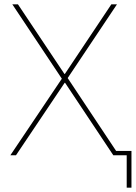

<svg xmlns="http://www.w3.org/2000/svg" viewBox="-20 -718 630 888"><path d="M566 0H504L281 -335H279L54 0H28L266 -354L37 -698H63L278 -376H280L495 -698H521L293 -357L517 -20H588V150H566Z"/></svg>

Font: Plexus Sans Thin
Style: Regular
Weight: 250
Version: Version 2.001;PS 002.001;hotconv 1.0.70;makeotf.lib2.5.58329